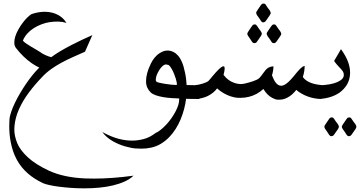

<svg xmlns="http://www.w3.org/2000/svg" viewBox="-20 -547 1989 1061"><path d="M347.2 -420.4Q327.1 -426.8 304.2 -427.7H293.9Q275.4 -427.7 253.9 -424.6Q232.4 -421.4 209.2 -412.6Q186 -403.8 165.8 -390.9Q145.5 -377.9 130.1 -360.6Q114.7 -343.3 106.4 -322.3Q112.8 -314.9 125 -306.4Q137.2 -297.9 150.9 -289.8Q164.6 -281.7 177.2 -274.4Q189.9 -267.1 197.3 -262.2Q228.5 -239.7 263.2 -231Q283.7 -246.6 312 -263.4Q340.3 -280.3 371.3 -296.4Q402.3 -312.5 433.3 -327.1Q464.4 -341.8 490.2 -353L449.7 -261.2Q414.6 -245.6 382.1 -231.2Q349.6 -216.8 319.8 -200.7Q290 -184.6 263.2 -165.5Q236.3 -146.5 212.9 -121.6Q172.4 -79.6 138.9 -34.7Q105.5 10.3 85 56.4Q64.5 102.5 60.1 148.4Q59.1 158.2 59.1 168.5Q59.1 203.6 74.7 242.7Q90.3 281.7 133.3 321.8Q176.3 361.8 251 396.5Q331.5 433.6 449.7 439Q474.1 439.9 500 439.9Q599.1 439.9 717.8 423.8Q697.3 443.4 667.7 456.5Q638.2 469.7 602.8 478Q567.4 486.3 528.3 490Q489.3 493.7 450.7 493.7H439.5Q406.2 493.7 372.3 491.2Q338.4 488.8 307.4 484.9Q276.4 481 253.4 475.8Q230.5 470.7 219.2 465.8Q170.4 443.4 133.5 411.1Q96.7 378.9 73 335.7Q49.3 292.5 39.1 237.3Q31.2 197.3 31.2 150.4Q31.2 133.3 32.2 115.2Q33.2 96.2 41.5 72Q49.8 47.9 62.3 21.7Q74.7 -4.4 90.6 -31.2Q106.4 -58.1 123 -82.5Q139.6 -106.9 156 -127.4Q172.4 -147.9 186 -162.1L197.3 -173.3Q174.8 -184.1 153.8 -198.7Q130.4 -215.3 109.4 -235.6Q88.4 -255.9 68.4 -281.7Q59.1 -293.5 59.1 -310.5V-313Q59.1 -328.6 64.7 -346.2Q70.3 -363.8 80.8 -382.8Q91.3 -401.9 103.8 -418.7Q116.2 -435.5 129.2 -448.5Q142.1 -461.4 152.8 -468.3Q164.1 -472.7 179.7 -476.3Q195.3 -480 213.4 -481.4Q219.2 -481.9 225.1 -481.9Q237.3 -481.9 252.9 -480Q268.6 -478 286.4 -471.2Q304.2 -464.4 319.8 -451.9Q335.4 -439.5 347.2 -420.4Z M843.8 -96.2Q847.2 -92.8 860.8 -89.6Q874.5 -86.4 891.6 -83.7Q908.7 -81.1 926.5 -79.1Q944.3 -77.1 956.5 -77.1Q957.5 -78.6 957.5 -83Q957.5 -85.9 956.3 -93Q955.1 -100.1 951.2 -113Q947.3 -126 941.4 -140.1Q935.5 -154.3 929 -165.8Q922.4 -177.2 916 -184.1Q910.6 -189.5 905.8 -189.5Q904.8 -189.5 903.3 -189Q900.4 -190.9 896.5 -190.9Q893.1 -190.9 887 -188Q880.9 -185.1 873 -176.8Q865.2 -168.5 858.4 -157Q851.6 -145.5 846.9 -134Q842.3 -122.6 841.3 -112.3Q840.8 -109.4 840.8 -106.9Q840.8 -100.6 843.8 -96.2ZM1081.5 0Q1063 0 1044.9 -0.2Q1026.9 -0.5 1008.3 -1Q1004.9 26.9 997.3 55.7Q989.7 84.5 978.3 112.3Q966.8 140.1 950.7 165.5Q934.6 190.9 914.3 211.7Q894 232.4 868.9 247.6Q843.8 262.7 814 269Q790.5 274.4 762.2 274.4Q754.4 274.4 731.4 273.4Q708.5 272.5 670.9 261.7Q633.3 251 599.9 231.2Q566.4 211.4 544.9 182.1Q579.1 201.7 616.9 214.4Q654.8 227.1 693.4 229.5Q702.1 230 710.9 230Q740.2 230 773.2 221.7Q806.2 213.4 838.9 188.5Q853.5 182.1 869.1 169.4Q884.8 156.7 899.9 140.4Q915 124 928.2 105Q941.4 85.9 951.2 66.9Q960.9 47.9 966.3 29.8Q970.2 14.6 970.2 2V-2.9Q952.1 -3.4 929 -4.9Q905.8 -6.3 883.5 -10Q861.3 -13.7 842.3 -20Q823.2 -26.4 813 -36.1Q800.8 -47.9 793.9 -63Q787.1 -78.1 787.1 -97.7V-100.6Q787.1 -119.1 793.2 -142.6Q799.3 -166 814 -196.3Q821.3 -211.9 833.7 -227.5Q846.2 -243.2 861.8 -252.9Q872.6 -260.3 885.3 -264.6Q895 -267.6 905.8 -267.6H911.1Q925.3 -266.6 938.5 -260Q951.7 -253.4 963.4 -240.2Q976.1 -226.1 985.8 -203.1Q995.6 -180.2 1002.4 -145.5Q1006.3 -128.4 1008.3 -111.3Q1010.3 -94.2 1011.2 -77.1Q1046.9 -77.1 1082 -75.7Q1082 -56.6 1081.8 -37.8Q1081.5 -19 1081.5 0Z M1432.1 -526.9Q1434.6 -527.3 1437 -527.3Q1444.3 -527.3 1448.7 -520.5L1459.5 -503.9Q1463.9 -498.5 1469 -491.7Q1474.1 -484.9 1475.6 -477.5Q1476.1 -476.1 1476.1 -474.6Q1476.1 -471.7 1473.9 -468.3Q1471.7 -464.8 1469.2 -460.4Q1465.3 -454.1 1460.4 -447.8Q1455.6 -441.4 1451.7 -435.1Q1446.3 -426.3 1439.5 -424.3Q1436.5 -423.3 1434.1 -423.3Q1427.7 -423.3 1422.9 -430.2L1412.1 -446.8Q1408.2 -452.6 1402.8 -459.5Q1397.5 -466.3 1396 -473.6Q1395.5 -475.1 1395.5 -476.6Q1395.5 -479.5 1397.7 -482.9Q1399.9 -486.3 1402.3 -490.2Q1406.2 -497.1 1411.1 -503.4Q1416 -509.8 1419.9 -516.1Q1422.4 -520 1425.3 -522.9Q1428.2 -525.9 1432.1 -526.9ZM1383.3 -411.6Q1385.7 -412.1 1388.2 -412.1Q1395 -412.1 1399.4 -405.3L1410.6 -388.7Q1414.6 -383.3 1419.7 -376.5Q1424.8 -369.6 1426.8 -362.3V-360.8Q1426.8 -356.9 1424.6 -353.3Q1422.4 -349.6 1419.9 -345.2Q1416 -338.9 1411.1 -332.5Q1406.2 -326.2 1402.3 -319.8Q1399.9 -315.4 1397.2 -312.7Q1394.5 -310.1 1390.1 -309.1Q1387.7 -308.6 1385.3 -308.6Q1378.4 -308.6 1373.5 -314.9L1362.8 -331.5Q1358.9 -337.4 1353.8 -344.2Q1348.6 -351.1 1346.7 -358.4V-359.9Q1346.7 -363.8 1348.9 -367.4Q1351.1 -371.1 1353.5 -375Q1357.4 -381.8 1362.3 -388.2Q1367.2 -394.5 1371.1 -400.9Q1373.5 -404.8 1376.2 -407.7Q1378.9 -410.6 1383.3 -411.6ZM1490.2 -411.6Q1492.7 -412.1 1495.1 -412.1Q1502 -412.1 1506.3 -405.3L1517.6 -388.7Q1521.5 -383.3 1526.9 -376.5Q1532.2 -369.6 1533.7 -362.3Q1534.2 -360.8 1534.2 -359.4Q1534.2 -356.4 1532 -353Q1529.8 -349.6 1527.3 -345.2Q1523.4 -338.9 1518.6 -332.5Q1513.7 -326.2 1509.8 -319.8Q1504.4 -311 1497.6 -309.1Q1495.1 -308.6 1492.7 -308.6Q1485.4 -308.6 1481 -314.9L1470.2 -331.5Q1466.3 -337.4 1460.9 -344.2Q1455.6 -351.1 1454.1 -358.4Q1453.6 -359.9 1453.6 -361.3Q1453.6 -364.3 1455.8 -367.7Q1458 -371.1 1460.4 -375Q1464.4 -381.8 1469.2 -388.2Q1474.1 -394.5 1478 -400.9Q1480.5 -404.8 1483.4 -407.7Q1486.3 -410.6 1490.2 -411.6ZM1756.3 0Q1739.3 0 1720.7 -3.2Q1702.1 -6.3 1683.8 -12.7Q1665.5 -19 1648.4 -28.6Q1631.3 -38.1 1617.2 -50.3Q1614.7 -46.9 1612.1 -43.9Q1609.4 -41 1606.9 -38.1Q1595.7 -25.4 1582.3 -16.1Q1568.8 -6.8 1554.7 -1.5Q1540 3.9 1524.9 3.9Q1522.9 3.9 1512.9 3.7Q1502.9 3.4 1484.9 -5.9Q1457.5 -19.5 1435.5 -55.2Q1418.5 -39.6 1398.4 -28.6Q1378.4 -17.6 1356.4 -12.2Q1333 -6.3 1309.1 -6.3Q1307.1 -6.3 1293 -6.6Q1278.8 -6.8 1252.9 -15.1Q1233.4 -22 1215.1 -32.5Q1196.8 -43 1179.7 -58.6Q1175.3 -52.7 1170.4 -47.4Q1165.5 -42 1160.2 -37.6Q1139.2 -20 1115.7 -11.2Q1092.3 -2.4 1067.4 -0.5H1060.1V-76.7Q1067.4 -77.1 1077.9 -79.3Q1088.4 -81.5 1098.9 -84.7Q1109.4 -87.9 1118.4 -91.8Q1127.4 -95.7 1132.3 -100.1Q1134.3 -102.1 1140.4 -109.1Q1146.5 -116.2 1154.5 -126Q1162.6 -135.7 1171.9 -146.2Q1181.2 -156.7 1189.9 -165Q1198.7 -173.3 1206.1 -177.7Q1210.9 -180.7 1214.4 -180.7Q1216.3 -180.7 1219 -179Q1221.7 -177.2 1221.4 -166.5Q1221.2 -155.8 1215.3 -133.3Q1228.5 -115.7 1243.9 -104.7Q1259.3 -93.8 1276.4 -88.4Q1293.5 -82.5 1310.1 -82.5Q1323.7 -82.5 1337.4 -86.4Q1344.7 -88.4 1355.5 -91.1Q1366.2 -93.8 1377.4 -97.7Q1388.7 -101.6 1398.4 -106.2Q1408.2 -110.8 1413.6 -116.2Q1425.8 -129.9 1433.3 -141.1Q1440.9 -152.3 1448.2 -160.6Q1455.6 -168.9 1465.1 -174.1Q1474.6 -179.2 1491.2 -180.7Q1490.7 -155.3 1482.9 -130.9Q1493.7 -102.5 1504.9 -89.1Q1516.1 -75.7 1528.3 -73.7Q1531.2 -73.2 1534.7 -73.2Q1543.5 -73.2 1553.7 -79.1Q1564 -85 1576.2 -96.4Q1588.4 -107.9 1600.1 -122.3Q1611.8 -136.7 1622.8 -149.7Q1633.8 -162.6 1644 -171.9Q1654.3 -181.2 1663.6 -183.1Q1663.6 -168.9 1661.1 -153.1Q1658.7 -137.2 1653.3 -121.6Q1660.6 -110.8 1672.1 -102.8Q1683.6 -94.7 1697.5 -89.4Q1711.4 -84 1726.6 -81.1Q1741.7 -78.1 1756.3 -77.1Z M1809.1 102.5Q1812 101.6 1814.5 101.6Q1820.8 101.6 1825.2 108.4L1836.4 125Q1840.3 130.4 1845.7 137.2Q1851.1 144 1852.5 151.4V153.3Q1852.5 157.2 1851.1 160.2Q1848.6 164.6 1846.2 168.5Q1841.8 174.8 1837.2 181.2Q1832.5 187.5 1828.1 194.3Q1825.7 198.2 1823 200.9Q1820.3 203.6 1816.4 204.6Q1813.5 205.6 1811 205.6Q1804.2 205.6 1799.3 198.7L1788.6 182.1Q1784.7 176.3 1779.5 169.4Q1774.4 162.6 1772.5 155.3V153.8Q1772.5 149.9 1774.4 146.5L1779.3 138.7L1796.9 112.8Q1799.3 108.9 1802 106Q1804.7 103 1809.1 102.5ZM1905.8 102.5Q1908.7 101.6 1911.1 101.6Q1917.5 101.6 1921.9 108.4L1933.1 125Q1937 130.4 1942.4 137.2Q1947.8 144 1949.2 151.4V153.3Q1949.2 157.2 1947.8 160.2Q1945.3 164.6 1942.9 168.5Q1938.5 174.8 1933.8 181.2Q1929.2 187.5 1924.8 194.3Q1922.4 198.2 1919.7 200.9Q1917 203.6 1913.1 204.6Q1910.2 205.6 1907.7 205.6Q1900.9 205.6 1896 198.7L1885.3 182.1Q1881.3 176.3 1876.2 169.4Q1871.1 162.6 1869.1 155.3V153.8Q1869.1 149.9 1871.1 146.5L1876 138.7L1893.6 112.8Q1896 108.9 1898.7 106Q1901.4 103 1905.8 102.5ZM1864.3 -275.4Q1891.6 -237.3 1903.8 -204.1Q1914.6 -172.9 1914.6 -146.5V-142.1Q1914.1 -124 1909.7 -108.4Q1905.3 -92.8 1897.5 -79.6Q1881.3 -53.2 1856.4 -35.2Q1833.5 -19.5 1805.2 -10.7Q1776.9 -2 1746.1 -0.5V-75.7Q1777.3 -76.7 1802.5 -81.3Q1827.6 -85.9 1845 -93.8Q1862.3 -101.6 1871.6 -111.8Q1879.9 -121.6 1879.9 -132.3V-133.8Q1879.9 -144 1875.2 -151.4Q1870.6 -158.7 1863.3 -166.7Q1856 -174.8 1846.4 -184.8Q1836.9 -194.8 1826.2 -210Z"/></svg>

Font: Dima Niloofar
Style: Regular
Weight: 400
Designer: R.Balvardi
Foundry: Dima Software Group
Version: Version 3.00;November 13, 2018;FontCreator 11.5.0.2427 64-bi